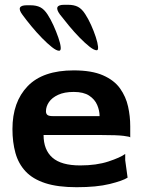

<svg xmlns="http://www.w3.org/2000/svg" viewBox="-20 -772 604 802"><path d="M300 10Q221 10 169 -7Q117 -24 87 -56Q57 -88 44.5 -133Q32 -178 32 -233Q32 -346 95.5 -412Q159 -478 288 -478Q363 -478 410 -457.5Q457 -437 481.5 -402.5Q506 -368 515 -327Q524 -286 524 -245V-198Q524 -201 496.5 -204.5Q469 -208 404 -208H162Q162 -146 199 -113.5Q236 -81 315 -81Q383 -81 433 -97.5Q483 -114 503 -129V-103L513 -30Q493 -17 438.5 -3.5Q384 10 300 10ZM200 -287H396Q396 -310 386 -333.5Q376 -357 352.5 -372.5Q329 -388 288 -388Q249 -388 223 -376Q197 -364 184.5 -345.5Q172 -327 172 -307Q172 -297 178 -292Q184 -287 200 -287ZM227 -560Q235 -560 233.5 -575.5Q232 -591 223.5 -615.5Q215 -640 203.5 -665.5Q192 -691 179 -711Q165 -733 148.5 -741.5Q132 -750 107 -750H92Q44 -750 74 -710Q90 -688 111.5 -662Q133 -636 155.5 -613Q178 -590 197 -575Q216 -560 227 -560ZM384 -562Q391 -562 389.5 -577.5Q388 -593 380 -617.5Q372 -642 360.5 -667.5Q349 -693 336 -713Q322 -735 305.5 -743.5Q289 -752 264 -752H248Q201 -752 230 -712Q247 -690 268.5 -664Q290 -638 312.5 -615Q335 -592 354 -577Q373 -562 384 -562Z"/></svg>

Font: Red Rose SemiBold
Style: Regular
Weight: 600
Designer: Jaikishan Patel
Version: Version 2.000